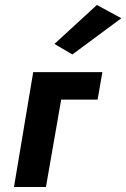

<svg xmlns="http://www.w3.org/2000/svg" viewBox="-20 -749 506 769"><path d="M466 -676 270 -531 198 -573 368 -729ZM113 -460H390L371 -350H225L164 0H36Z"/></svg>

Font: Jost* 600 Semi
Style: Italic
Weight: 600
Italic angle: -10°
Version: Version 3.500